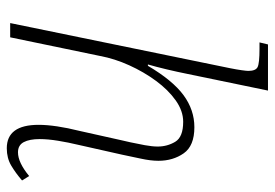

<svg xmlns="http://www.w3.org/2000/svg" viewBox="-142 -658 810 566"><g transform="rotate(90 263.0 -375.0)"><path d="M417 10Q348 10 348 -84Q348 -108 352.5 -138.5Q357 -169 366 -205L393 -326Q395 -334 399.5 -354.5Q404 -375 408 -397Q412 -419 412 -435Q412 -463 398 -486.5Q384 -510 339 -510Q307 -510 276 -488Q245 -466 218.5 -430Q192 -394 172.5 -351Q153 -308 145 -265L90 0H48L181 -648Q185 -668 187 -682.5Q189 -697 189 -702Q189 -724 177.5 -729.5Q166 -735 124 -735H105L111 -760H247L198 -523Q192 -493 184.5 -461.5Q177 -430 170 -406H174Q217 -479 260.5 -511Q304 -543 355 -543Q410 -543 432 -511.5Q454 -480 454 -437Q454 -414 447.5 -384.5Q441 -355 436 -330L407 -201Q400 -172 395 -141.5Q390 -111 390 -87Q390 -57 399 -40Q408 -23 429 -23Q459 -23 499 -56L512 -35Q490 -16 468 -3Q446 10 417 10Z"/></g></svg>

Font: Noto Serif ExtraLight
Style: Italic
Weight: 200
Italic angle: -12°
Designer: Monotype Design Team
Foundry: Monotype Imaging Inc.
Version: Version 2.014; ttfautohint (v1.8.4.7-5d5b)